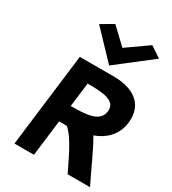

<svg xmlns="http://www.w3.org/2000/svg" viewBox="-241 -1151 1156 1288"><g transform="rotate(30 337.5 -507.0)"><path d="M171 -968 368 -761 635 -968 551 -1024 386 -908 265 -1023ZM673 -493C689 -626 607 -710 438 -713H169L80 10H231L265 -269H285C299 -269 311 -269 325 -268C393 -211 452 -68 492 10H666L658 -5C623 -73 556 -229 511 -302C587 -329 660 -388 673 -493ZM281 -397 304 -584C424 -584 526 -577 515 -490C504 -403 401 -397 281 -397Z"/></g></svg>

Font: Bluebird
Style: SfBdExtObl
Weight: 700
Designer: Jasper
Foundry: Cannot Into Space Fonts
Version: Version 0.98